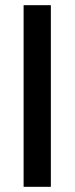

<svg xmlns="http://www.w3.org/2000/svg" viewBox="-20 -720 288 740"><path d="M71 0V-700H176V0Z"/></svg>

Font: Red Hat Display SemiBold
Style: Regular
Weight: 600
Designer: Pentagram, MCKL
Foundry: Pentagram, MCKL
Version: Version 1.023